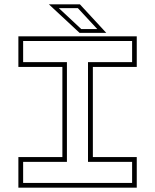

<svg xmlns="http://www.w3.org/2000/svg" viewBox="-20 -868 718 888"><path d="M65 0V-141.5H268.5V-558.5H65V-700H612.5V-558.5H409.5V-141.5H612.5V0ZM87 -22H591V-119.5H387V-580.5H591V-678.5H87V-580.5H289.5V-119.5H87ZM471.5 -716H348L206 -848H349.5ZM430 -733.5 340 -830.5H252L356 -733.5Z"/></svg>

Font: Tourney Expanded ExtraLight
Style: Regular
Weight: 200
Width: 7
Designer: Tyler Finck
Foundry: Etcetera Type Co
Version: Version 1.010; ttfautohint (v1.8.3)